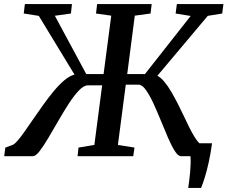

<svg xmlns="http://www.w3.org/2000/svg" viewBox="-52 -763 1111 938"><path d="M867.5 155Q870 138 872.5 118.5Q875 99 876.8 79Q878.5 59 879.2 39Q880 19 878.5 0L827.5 -63H984Q976.5 -9.5 967.2 32Q958 73.5 948.5 103.8Q939 134 930.5 155ZM-31.5 0 -26 -42 9.5 -55Q19.5 -59 34.2 -76Q49 -93 67.5 -119.5Q86 -146 107.5 -177Q131.5 -211.5 157.2 -248Q183 -284.5 209.5 -316.5Q236 -348.5 262 -370.5Q288 -392.5 312 -398.5L137.5 -685.5L64 -697L69.5 -743H299.5L294.5 -697L216 -686L369.5 -401H454L491.5 -686.5L417 -697L422.5 -743H689L683.5 -697L606.5 -686.5L569.5 -401H656L879.5 -685L806 -697L812 -743H1039.5L1033.5 -697L963 -685.5L717 -393Q734 -384 751.2 -363.2Q768.5 -342.5 785 -314.2Q801.5 -286 817.5 -254.5Q833.5 -223 848 -192Q860 -166.5 871.5 -143.2Q883 -120 893.8 -101.8Q904.5 -83.5 913.8 -72Q923 -60.5 930.5 -57.5L975.5 -45L970.5 0H832Q818 0 802 -25.2Q786 -50.5 768.8 -90.2Q751.5 -130 733.5 -174.5Q715.5 -219 697 -259Q678.5 -299 660.2 -324.2Q642 -349.5 624.5 -349.5H562.5L524 -55L605 -42L599 0H327L331.5 -42L409 -55L447 -346H377Q357.5 -346 333.5 -321Q309.5 -296 284 -256.5Q258.5 -217 233 -172.8Q207.5 -128.5 184.2 -89.2Q161 -50 141.8 -25Q122.5 0 109 0Z"/></svg>

Font: Merriweather Medium
Style: Italic
Weight: 500
Italic angle: -7.8°
Version: Version 2.101